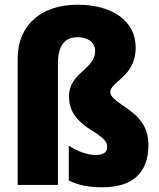

<svg xmlns="http://www.w3.org/2000/svg" viewBox="-20 -785 675 815"><path d="M556 -583C556 -699 453 -765 309 -765C156 -765 55 -679 55 -537V0H226V-517C226 -589 253 -627 309 -627C359 -627 384 -600 384 -569C384 -490 273 -477 273 -377C273 -330 288 -284 362 -236C425 -197 435 -183 435 -159C435 -139 418 -127 386 -127C352 -127 306 -143 272 -167V-19C315 3 361 10 416 10C541 10 610 -51 610 -168C610 -244 575 -287 515 -328C469 -359 448 -376 448 -394C448 -439 556 -459 556 -583Z"/></svg>

Font: Noto Sans Devanagari Condensed Black
Style: Regular
Weight: 900
Width: 3
Designer: Jelle Bosma - Monotype Design Team
Foundry: Monotype Imaging Inc.
Version: Version 2.004